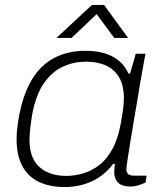

<svg xmlns="http://www.w3.org/2000/svg" viewBox="-20 -743 644 775"><path d="M242 12Q179 12 135.5 -9.5Q92 -31 69.5 -74Q47 -117 47 -180Q47 -199 49 -220Q51 -241 55 -264Q71 -357 106.5 -418Q142 -479 197.5 -508.5Q253 -538 325 -538Q368 -538 401.5 -528Q435 -518 459.5 -498Q484 -478 499 -446H505L528 -526H567L547 -415Q543 -389 536 -348Q529 -307 521 -260Q513 -213 506 -170Q499 -127 494.5 -96.5Q490 -66 490 -59Q490 -47 497.5 -40.5Q505 -34 520 -34H572L567 -6Q556 -1 540 4.5Q524 10 506 10Q473 10 457 -5.5Q441 -21 441 -49Q441 -56 442 -64Q443 -72 444 -80L438 -83Q401 -34 350.5 -11Q300 12 242 12ZM247 -33Q281 -33 315.5 -43Q350 -53 381 -77Q412 -101 435 -144Q458 -187 469 -253Q473 -276 475.5 -292.5Q478 -309 479 -321.5Q480 -334 480 -345Q480 -397 461.5 -429.5Q443 -462 409 -478Q375 -494 327 -494Q277 -494 233 -473.5Q189 -453 156.5 -406Q124 -359 109 -276Q105 -250 103 -232.5Q101 -215 100 -203Q99 -191 99 -180Q99 -104 139.5 -68.5Q180 -33 247 -33ZM208 -590 351 -723H400L497 -590H441L360 -700H385L269 -590Z"/></svg>

Font: Archivo SemiExpanded Thin
Style: Italic
Weight: 250
Width: 6
Italic angle: -10°
Designer: Hector Gatti
Foundry: Omnibus-Type
Version: Version 2.001